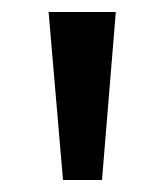

<svg xmlns="http://www.w3.org/2000/svg" viewBox="-20 -725 274 320"><path d="M85 -425 61 -705H173L150 -425Z"/></svg>

Font: Nunito Sans 12pt ExtraLight 9pt Medium
Style: Regular
Weight: 500
Version: Version 3.101;gftools[0.9.27]